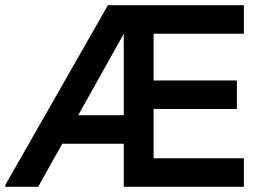

<svg xmlns="http://www.w3.org/2000/svg" viewBox="-37 -720 1003 740"><path d="M-17 0 -16 -8 379 -700H494L490 -679L110 0ZM136 -166 170 -276H506V-166ZM440 0V-700H555V0ZM499 0V-110H903V0ZM499 -300V-410H876V-300ZM499 -590V-700H903V-590Z"/></svg>

Font: Fustat
Style: Bold
Weight: 700
Designer: Mohamed Gaber, Khaled Hosny, Laura Garcia Mut
Foundry: Kief Type Foundry, Alif Type Foundry, Hard Type Foundry
Version: Version 1.007